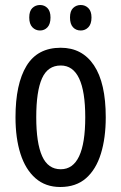

<svg xmlns="http://www.w3.org/2000/svg" viewBox="-20 -738 485 768"><path d="M403 -269Q403 -186 383.5 -123Q364 -60 324 -25Q284 10 221 10Q162 10 122 -25Q82 -60 62 -122.5Q42 -185 42 -269Q42 -402 86 -474.5Q130 -547 223 -547Q309 -547 356 -476.5Q403 -406 403 -269ZM125 -269Q125 -166 148.5 -113.5Q172 -61 223 -61Q321 -61 321 -269Q321 -476 223 -476Q171 -476 148 -424.5Q125 -373 125 -269ZM97 -668Q97 -694 109.5 -706Q122 -718 140 -718Q158 -718 170 -705.5Q182 -693 182 -668Q182 -642 170 -629Q158 -616 140 -616Q122 -616 109.5 -629Q97 -642 97 -668ZM260 -668Q260 -694 272.5 -706Q285 -718 303 -718Q321 -718 333.5 -705.5Q346 -693 346 -668Q346 -642 333.5 -629Q321 -616 303 -616Q284 -616 272 -629Q260 -642 260 -668Z"/></svg>

Font: Noto Sans Tamil ExtraCondensed
Style: Regular
Weight: 400
Width: 2
Designer: Jelle Bosma - Monotype Design Team
Foundry: Monotype Imaging Inc.
Version: Version 2.004; ttfautohint (v1.8.4.7-5d5b)